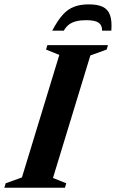

<svg xmlns="http://www.w3.org/2000/svg" viewBox="-49 -882 544 902"><path d="M229.7 -624 167.3 -649.1 173.6 -670H458.3L452 -649.1L375.5 -621.5L199.9 -46L262.3 -20.9L256 0H-28.7L-22.3 -20.9L54.1 -48.5ZM355.7 -787.2Q328.9 -787.2 309 -782.2Q289.1 -777.2 274.9 -766.5Q260.8 -755.7 250.8 -738H196.5Q221.3 -785.4 245.5 -812.3Q269.7 -839.2 299.2 -850.3Q328.7 -861.5 368.5 -861.5Q409.2 -861.5 433.5 -850Q457.9 -838.5 467.8 -811.4Q477.6 -784.3 474 -738H430.6Q431.3 -763.7 414 -775.5Q396.8 -787.2 355.7 -787.2Z"/></svg>

Font: Newsreader Text
Style: Italic
Weight: 400
Italic angle: -17°
Designer: Hugues Gentile
Foundry: Production Type
Version: Version 1.001